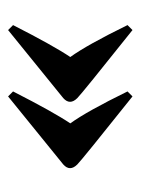

<svg xmlns="http://www.w3.org/2000/svg" viewBox="42 -458 340 463"><g transform="rotate(90 211.5 -226.0)"><path d="M52 -76 40 -88Q90 -186 117 -226Q88 -266 40 -364L52 -376Q205 -254 216 -243Q234 -225 216 -209ZM212 -76 200 -88Q250 -186 277 -226Q248 -266 200 -364L212 -376Q365 -254 376 -243Q394 -225 376 -209Z"/></g></svg>

Font: Rozha One
Style: Regular
Weight: 400
Designer: Tim Donaldson, Indian Type Foundry
Foundry: Indian Type Foundry
Version: Version 1.301;PS 1.0;hotconv 1.0.78;makeotf.lib2.5.61930; tt